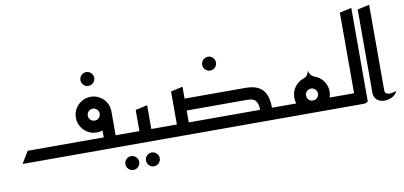

<svg xmlns="http://www.w3.org/2000/svg" viewBox="-87 -1091 3348 1590"><g transform="rotate(-10 1587.5 -296.0)"><path d="M675 -542Q651 -542 634 -559Q617 -576 617 -600Q617 -624 634 -641Q651 -658 675 -658Q699 -658 716 -641Q733 -624 733 -600Q733 -576 716 -559Q699 -542 675 -542Z M725 0V-100H945V0ZM405 0V-100H725V-228L825 -300V-23Q825 -11 815 -6Q805 -1 795 -0.5Q785 0 785 0ZM676 -150Q635 -150 601 -170Q567 -190 546.5 -224.5Q526 -259 526 -300Q526 -342 546.5 -376Q567 -410 601 -430Q635 -450 676 -450Q717 -450 751 -430Q785 -410 805 -376Q825 -342 825 -300Q825 -259 805 -224.5Q785 -190 751 -170Q717 -150 676 -150ZM676 -250Q697 -250 711.5 -264.5Q726 -279 726 -300Q726 -321 711.5 -335.5Q697 -350 676 -350Q655 -350 640.5 -335.5Q626 -321 626 -300Q626 -279 640.5 -264.5Q655 -250 676 -250ZM25 0 85 -100H435V0Z M1094 208Q1070 208 1053 191Q1036 174 1036 150Q1036 126 1053 109Q1070 92 1094 92Q1118 92 1135 109Q1152 126 1152 150Q1152 174 1135 191Q1118 208 1094 208ZM921 208Q897 208 880 191Q863 174 863 150Q863 126 880 109Q897 92 921 92Q945 92 962 109Q979 126 979 150Q979 174 962 191Q945 208 921 208Z M1025 0V-100H1245V0ZM905 0V-100H1025V-278L1125 -300V-23Q1125 -11 1115 -6Q1105 -1 1095 -0.5Q1085 0 1085 0Z M1690 -492Q1666 -492 1649 -509Q1632 -526 1632 -550Q1632 -574 1649 -591Q1666 -608 1690 -608Q1714 -608 1731 -591Q1748 -574 1748 -550Q1748 -526 1731 -509Q1714 -492 1690 -492Z M2065 0V-100H2260V0ZM1340 -50V-378L1440 -400V-50ZM1205 0V-100H1480V0ZM1385 0V-100H2040Q2041 -142 2023.5 -171Q2006 -200 1950 -200H1385V-300H1950Q2012 -300 2049.5 -283Q2087 -266 2106.5 -237Q2126 -208 2133 -172Q2140 -136 2140 -97.5Q2140 -59 2140 -23Q2140 -11 2130 -6Q2120 -1 2110 -0.5Q2100 0 2100 0Z M2220 0V-100H2420L2485 0ZM2485 0 2550 -100H2750V0ZM2485 0Q2444 0 2410 -20Q2376 -40 2356 -74.5Q2336 -109 2336 -150Q2336 -201 2366 -240.5Q2396 -280 2442 -294Q2453 -297 2465.5 -308.5Q2478 -320 2485 -350Q2493 -320 2506.5 -308.5Q2520 -297 2530 -293Q2575 -279 2604 -239.5Q2633 -200 2633 -150Q2633 -109 2613 -74.5Q2593 -40 2559.5 -20Q2526 0 2485 0ZM2485 -100Q2506 -100 2520.5 -114.5Q2535 -129 2535 -150Q2535 -171 2520.5 -185.5Q2506 -200 2485 -200Q2464 -200 2449.5 -185.5Q2435 -171 2435 -150Q2435 -129 2449.5 -114.5Q2464 -100 2485 -100Z M2710 0V-100H2830V-778L2930 -800V-23Q2930 -11 2920 -6Q2910 -1 2900 -0.5Q2890 0 2890 0Z M3175 -58Q3169 -36 3147.5 -20.5Q3126 -5 3097.5 1Q3069 7 3042.5 1Q3016 -5 2998 -24.5Q2980 -44 2980 -80V-778L3080 -800V-80Q3080 -62 3091 -54.5Q3102 -47 3118 -46.5Q3134 -46 3150 -50Q3166 -54 3175 -58Z"/></g></svg>

Font: Reem Kufi
Style: Regular
Weight: 400
Designer: Khaled Hosny
Version: Version 1.6